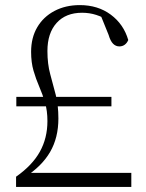

<svg xmlns="http://www.w3.org/2000/svg" viewBox="-20 -733 574 753"><path d="M44 -316V-353H417V-316ZM43 0V-40Q106 -84 136 -137.5Q166 -191 166 -258Q166 -299 156.5 -331Q147 -363 134 -393Q121 -423 111.5 -455.5Q102 -488 102 -530Q102 -585 126 -626Q150 -667 193.5 -690Q237 -713 293 -713Q364 -713 414.5 -675.5Q465 -638 483 -576Q478 -564 469 -557.5Q460 -551 448 -551Q434 -551 423.5 -561.5Q413 -572 406 -596L372 -680L418 -646Q384 -666 357.5 -674.5Q331 -683 302 -683Q238 -683 202 -643Q166 -603 166 -533Q166 -482 177 -442Q188 -402 198.5 -361.5Q209 -321 209 -268Q209 -193 176.5 -137Q144 -81 77 -38L97 -69V-55H495V0Z"/></svg>

Font: Noto Serif JP ExtraLight
Style: Regular
Weight: 200
Designer: Ryoko NISHIZUKA  (kana & ideographs); Frank Grießhammer (Latin, Greek & Cyrillic); Wenlong ZHANG  (bopomofo); Sandoll Co
Foundry: Adobe
Version: Version 2.002-H1;hotconv 1.1.0;makeotfexe 2.6.0